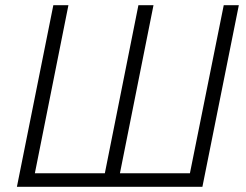

<svg xmlns="http://www.w3.org/2000/svg" viewBox="-20 -718 946 738"><path d="M45 0 185 -698H243L114 -52H383L512 -698H570L441 -52H710L840 -698H898L758 0Z"/></svg>

Font: IBM Plex Sans Light
Style: Italic
Weight: 300
Italic angle: -11.31°
Designer: Mike Abbink, Paul van der Laan, Pieter van Rosmalen
Foundry: Bold Monday
Version: Version 3.201